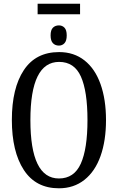

<svg xmlns="http://www.w3.org/2000/svg" viewBox="-20 -1006 637 1036"><path d="M44 -359Q44 -530 108.5 -627.5Q173 -725 299 -725Q379 -725 436 -680Q493 -635 522.5 -552Q552 -469 552 -358Q552 -247 522.5 -164Q493 -81 435.5 -35.5Q378 10 298 10Q173 10 108.5 -89Q44 -188 44 -359ZM452 -358Q452 -514 416.5 -593Q381 -672 299 -672Q144 -672 144 -358Q144 -43 298 -43Q380 -43 416 -123Q452 -203 452 -358ZM183 -986H412V-929H183ZM253 -815Q253 -844 265.5 -856.5Q278 -869 298 -869Q316 -869 328 -856.5Q340 -844 340 -815Q340 -786 328 -773Q316 -760 298 -760Q278 -760 265.5 -773Q253 -786 253 -815Z"/></svg>

Font: Noto Serif Cond
Style: Regular
Weight: 400
Width: 3
Designer: Monotype Design Team
Foundry: Monotype Imaging Inc.
Version: Version 1.001